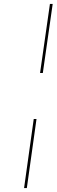

<svg xmlns="http://www.w3.org/2000/svg" viewBox="-20 -720 287 973"><path d="M116 233 165 -117H151L102 233ZM197 -350 247 -700H233L183 -350Z"/></svg>

Font: Josefin Slab Thin
Style: Italic
Weight: 100
Italic angle: -12°
Designer: Santiago Orozco
Foundry: Typemade
Version: Version 2.000